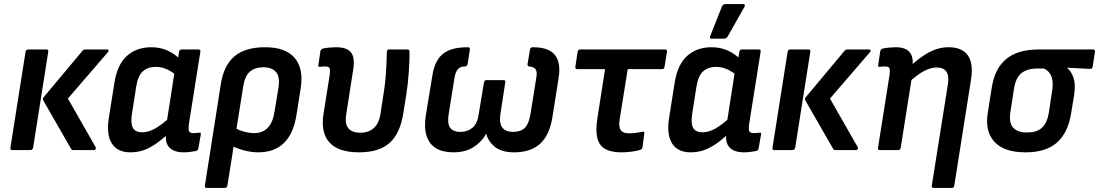

<svg xmlns="http://www.w3.org/2000/svg" viewBox="-20 -734 5375 939"><path d="M339 0Q330 0 327 -7L191 -244Q188 -250 193 -258L383 -485Q388 -492 398 -492H504Q510 -492 511 -488Q512 -484 507 -478L312 -252L448 -14Q450 -8 447.5 -4Q445 0 439 0ZM40 0Q29 0 31 -12L105 -481Q107 -492 118 -492H207Q218 -492 216 -481L142 -12Q139 0 129 0Z M618 11Q553 11 526 -34Q499 -79 513 -162L539 -326Q553 -418 600.5 -460.5Q648 -503 720 -503Q764 -503 800 -486.5Q836 -470 860 -444L848 -361Q823 -383 796.5 -395Q770 -407 743 -407Q702 -407 678 -384.5Q654 -362 646 -310L625 -175Q618 -130 630 -108.5Q642 -87 676 -87Q706 -87 739 -105.5Q772 -124 817 -166L812 -89Q780 -58 749 -35.5Q718 -13 686.5 -1Q655 11 618 11ZM879 11Q830 11 807.5 -13.5Q785 -38 793 -89L796 -111L795 -134L837 -403L848 -436L856 -481Q858 -492 868 -492H950Q962 -492 960 -481L904 -129Q900 -100 905 -91.5Q910 -83 925 -83Q933 -83 940.5 -83.5Q948 -84 954 -85Q964 -87 962 -76L950 -8Q949 2 936 5Q923 7 909 9Q895 11 879 11Z M991 185Q980 185 982 174L1060 -323Q1074 -413 1126 -458Q1178 -503 1277 -503Q1375 -503 1420 -452Q1465 -401 1451 -305L1431 -178Q1417 -83 1370 -36Q1323 11 1243 11Q1209 11 1171.5 1Q1134 -9 1109 -24L1122 -112Q1143 -99 1171 -91Q1199 -83 1222 -83Q1265 -83 1290 -109.5Q1315 -136 1323 -190L1342 -306Q1350 -358 1330 -381.5Q1310 -405 1268 -405Q1227 -405 1202.5 -384Q1178 -363 1170 -314L1092 174Q1090 185 1080 185Z M1736 11Q1635 11 1591.5 -37Q1548 -85 1562 -176L1592 -365Q1596 -393 1591.5 -401Q1587 -409 1571 -409Q1565 -409 1558.5 -408.5Q1552 -408 1545 -407Q1535 -406 1537 -416L1547 -484Q1549 -490 1551.5 -492.5Q1554 -495 1561 -497Q1575 -500 1592 -501.5Q1609 -503 1624 -503Q1676 -503 1696.5 -478Q1717 -453 1707 -391L1673 -173Q1666 -129 1683.5 -107Q1701 -85 1743 -85Q1783 -85 1808.5 -108Q1834 -131 1841 -179L1853 -257Q1864 -321 1867.5 -378Q1871 -435 1872 -480Q1872 -492 1883 -492H1972Q1983 -492 1983 -481Q1983 -439 1979.5 -384.5Q1976 -330 1967 -271L1953 -184Q1938 -83 1886.5 -36Q1835 11 1736 11Z M2197 11Q2146 11 2112.5 -9Q2079 -29 2066 -70.5Q2053 -112 2063 -173L2094 -361Q2101 -410 2120.5 -441.5Q2140 -473 2175.5 -488Q2211 -503 2268 -503Q2279 -503 2278 -492L2267 -421Q2264 -410 2255 -409Q2231 -409 2219.5 -396Q2208 -383 2203 -355L2174 -174Q2167 -128 2182 -108.5Q2197 -89 2232 -89Q2267 -89 2291 -109.5Q2315 -130 2321 -175L2347 -331Q2349 -342 2358 -342H2443Q2454 -342 2451 -331L2427 -174Q2421 -129 2437.5 -109Q2454 -89 2489 -89Q2526 -89 2546 -108Q2566 -127 2574 -174L2603 -355Q2608 -382 2600 -394.5Q2592 -407 2568 -409Q2559 -410 2560 -421L2572 -492Q2574 -503 2585 -503Q2665 -503 2694.5 -464.5Q2724 -426 2712 -353L2682 -163Q2668 -73 2621.5 -31Q2575 11 2495 11Q2437 11 2404 -13Q2371 -37 2358 -78H2356Q2335 -39 2295 -14Q2255 11 2197 11Z M3019 11Q2970 11 2940.5 -5Q2911 -21 2901.5 -58.5Q2892 -96 2902 -158L2939 -396H2803Q2792 -396 2794 -408L2805 -481Q2807 -492 2818 -492H3232Q3244 -492 3242 -481L3230 -408Q3229 -396 3218 -396H3050L3010 -147Q3005 -113 3016 -97.5Q3027 -82 3056 -82Q3075 -82 3092.5 -84.5Q3110 -87 3124 -90Q3133 -92 3131 -80L3122 -13Q3121 -8 3118.5 -5.5Q3116 -3 3111 -1Q3095 4 3070 7.5Q3045 11 3019 11Z M3358 11Q3293 11 3266 -34Q3239 -79 3253 -162L3279 -326Q3293 -418 3340.5 -460.5Q3388 -503 3460 -503Q3504 -503 3540 -486.5Q3576 -470 3600 -444L3588 -361Q3563 -383 3536.5 -395Q3510 -407 3483 -407Q3442 -407 3418 -384.5Q3394 -362 3386 -310L3365 -175Q3358 -130 3370 -108.5Q3382 -87 3416 -87Q3446 -87 3479 -105.5Q3512 -124 3557 -166L3552 -89Q3520 -58 3489 -35.5Q3458 -13 3426.5 -1Q3395 11 3358 11ZM3619 11Q3570 11 3547.5 -13.5Q3525 -38 3533 -89L3536 -111L3535 -134L3577 -403L3588 -436L3596 -481Q3598 -492 3608 -492H3690Q3702 -492 3700 -481L3644 -129Q3640 -100 3645 -91.5Q3650 -83 3665 -83Q3673 -83 3680.5 -83.5Q3688 -84 3694 -85Q3704 -87 3702 -76L3690 -8Q3689 2 3676 5Q3663 7 3649 9Q3635 11 3619 11ZM3459 -545Q3454 -545 3452.5 -549.5Q3451 -554 3454 -559L3511 -703Q3514 -709 3518.5 -711.5Q3523 -714 3530 -714H3615Q3621 -714 3622.5 -709.5Q3624 -705 3620 -699L3539 -556Q3533 -545 3520 -545Z M4066 0Q4057 0 4054 -7L3918 -244Q3915 -250 3920 -258L4110 -485Q4115 -492 4125 -492H4231Q4237 -492 4238 -488Q4239 -484 4234 -478L4039 -252L4175 -14Q4177 -8 4174.5 -4Q4172 0 4166 0ZM3767 0Q3756 0 3758 -12L3832 -481Q3834 -492 3845 -492H3934Q3945 -492 3943 -481L3869 -12Q3866 0 3856 0Z M4547 185Q4535 185 4537 174L4616 -323Q4628 -404 4561 -404Q4531 -404 4497 -385.5Q4463 -367 4419 -326L4424 -403Q4476 -453 4523 -478Q4570 -503 4619 -503Q4686 -503 4714 -462.5Q4742 -422 4728 -339L4647 174Q4645 185 4635 185ZM4283 0Q4272 0 4274 -11L4330 -365Q4334 -393 4329.5 -401Q4325 -409 4309 -409Q4302 -409 4296 -408.5Q4290 -408 4283 -407Q4273 -406 4275 -416L4285 -484Q4287 -490 4289.5 -492.5Q4292 -495 4299 -497Q4314 -500 4330.5 -501.5Q4347 -503 4361 -503Q4408 -503 4428.5 -479Q4449 -455 4442 -408L4439 -387L4440 -359L4385 -11Q4383 0 4372 0Z M4995 11Q4890 11 4843 -41Q4796 -93 4811 -183L4830 -303Q4844 -398 4900.5 -445Q4957 -492 5059 -492H5326Q5337 -492 5335 -481L5324 -408Q5321 -396 5311 -397L5200 -403V-401Q5220 -384 5230.5 -352.5Q5241 -321 5233 -268L5218 -177Q5203 -85 5149.5 -37Q5096 11 4995 11ZM5003 -86Q5049 -86 5074.5 -108Q5100 -130 5109 -180L5125 -286Q5131 -321 5126.5 -343.5Q5122 -366 5111.5 -379Q5101 -392 5085 -399H5051Q5006 -399 4977 -377.5Q4948 -356 4939 -300L4921 -183Q4914 -132 4935.5 -109Q4957 -86 5003 -86Z"/></svg>

Font: Sofia Sans Semi Condensed
Style: Bold Italic
Weight: 700
Italic angle: -9°
Version: Version 4.100